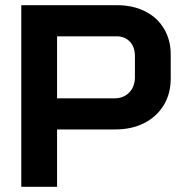

<svg xmlns="http://www.w3.org/2000/svg" viewBox="-20 -720 692 740"><path d="M62 -700H431Q492 -700 539 -676.5Q586 -653 612 -609.5Q638 -566 638 -510V-417Q638 -359 611 -314.5Q584 -270 535.5 -245.5Q487 -221 423 -221H200V0H62ZM421 -341Q456 -341 478 -363.5Q500 -386 500 -423V-504Q500 -539 480.5 -559.5Q461 -580 429 -580H200V-341Z"/></svg>

Font: Stavian Bold
Style: Bold
Weight: 700
Version: Version 1.000; ttfautohint (v1.6)